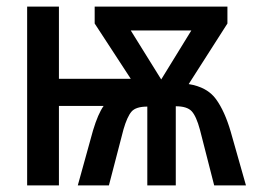

<svg xmlns="http://www.w3.org/2000/svg" viewBox="-20 -560 769 580"><path d="M667 -540V-489L550 -306Q606 -297 632.5 -260.5Q659 -224 677 -162L723 0H627L584 -168Q573 -209 559 -224Q545 -239 511 -239V0H425V-238Q390 -238 377 -222.5Q364 -207 353 -169L309 0H215L261 -166Q276 -216 293 -240H158V0H62V-540H158V-322H375L266 -489V-540ZM558 -468H375L467 -320Z"/></svg>

Font: Noto Sans ExtraCondensed Medium
Style: Regular
Weight: 500
Width: 2
Designer: Monotype Design Team
Foundry: Monotype Imaging Inc.
Version: Version 2.013; ttfautohint (v1.8.4.7-5d5b)